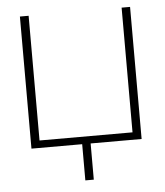

<svg xmlns="http://www.w3.org/2000/svg" viewBox="-48 -543 622 724"><g transform="rotate(-5 262.5 -181.5)"><path d="M54 -500V0H246V137H278V0H471V-500H439V-28H87V-500Z"/></g></svg>

Font: LT Wave Alt Thin
Style: Regular
Weight: 100
Designer: Daniel Lyons
Version: Version 2.5 (Glyphs App)